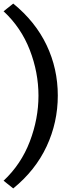

<svg xmlns="http://www.w3.org/2000/svg" viewBox="-24 -929 429 1073"><path d="M50 124 -4 81Q94 -11 142.5 -138Q191 -265 191 -394.5Q191 -524 142.5 -649.5Q94 -775 -4 -866L50 -909Q174 -808 236.5 -676.5Q299 -545 299 -395Q299 -245 236.5 -111Q174 23 50 124Z"/></svg>

Font: Halant SemiBold
Style: Regular
Weight: 600
Designer: Hitesh Malaviya (Devanagari), Satya Rajpurohit (Latin)
Foundry: Indian Type Foundry
Version: Version 1.101;PS 1.0;hotconv 1.0.78;makeotf.lib2.5.61930; tt